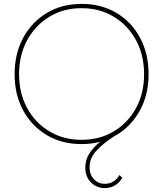

<svg xmlns="http://www.w3.org/2000/svg" viewBox="-20 -730 838 986"><path d="M399 10Q298 10 220.5 -36Q143 -82 99 -163Q55 -244 55 -349Q55 -454 99 -535.5Q143 -617 220.5 -663.5Q298 -710 399 -710Q500 -710 577.5 -664Q655 -618 699 -536.5Q743 -455 743 -349Q743 -240 695 -156.5Q647 -73 566 -30Q513 4 476.5 42.5Q440 81 440 129Q440 167 462.5 190.5Q485 214 518 214Q544 214 563 201.5Q582 189 593 169L608 182Q596 206 572 221Q548 236 518 236Q476 236 447 206.5Q418 177 418 132Q418 90 439.5 57.5Q461 25 494 -2Q449 10 399 10ZM399 -12Q492 -12 564.5 -55.5Q637 -99 678.5 -175Q720 -251 720 -349Q720 -447 678.5 -523.5Q637 -600 564.5 -644Q492 -688 399 -688Q306 -688 233.5 -644Q161 -600 119.5 -523.5Q78 -447 78 -349Q78 -251 119.5 -175Q161 -99 233.5 -55.5Q306 -12 399 -12Z"/></svg>

Font: Lexend Thin
Style: Regular
Weight: 100
Designer: Bonnie Shaver-Troup, Thomas Jockin
Foundry: Lexend
Version: Version 1.007; ttfautohint (v1.8.3)